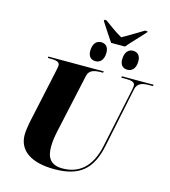

<svg xmlns="http://www.w3.org/2000/svg" viewBox="-147 -1169 1150 1296"><g transform="rotate(15 427.5 -521.0)"><path d="M504 -913H601C638 -958 686 -1004 721 -1045V-1052H704C671 -1032 588 -981 560 -967C513 -993 473 -1024 434 -1052H421L418 -1044C438 -1012 481 -947 504 -913ZM434 -766C462 -766 491 -785 491 -841C491 -880 470 -900 439 -900C403 -900 382 -870 382 -825C382 -785 402 -766 434 -766ZM657 -766C685 -766 714 -785 714 -841C714 -880 693 -900 662 -900C626 -900 605 -870 605 -825C605 -785 625 -766 657 -766ZM354 10C530 10 613 -63 648 -232L735 -651C745 -697 783 -704 826 -704H852L855 -714H633L631 -704H656C697 -704 727 -700 727 -674C727 -670 726 -656 723 -643L635 -226C603 -75 520 -9 406 -9C322 -9 293 -56 294 -133C294 -167 300 -207 310 -252L398 -654C407 -697 447 -704 491 -704H504L506 -714H119L118 -704H131C173 -704 201 -700 201 -674C201 -664 195 -638 190 -613L112 -252C107 -229 101 -184 101 -163C101 -53 191 10 354 10Z"/></g></svg>

Font: Noto Serif Display Black
Style: Italic
Weight: 900
Italic angle: -12°
Designer: Monotype Design Team
Foundry: Monotype Imaging Inc.
Version: Version 2.009